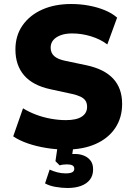

<svg xmlns="http://www.w3.org/2000/svg" viewBox="-20 -736 662 959"><path d="M310 11Q260 11 211 3Q162 -5 119.5 -19.5Q77 -34 46 -55L95 -195Q124 -177 159.5 -163.5Q195 -150 234 -143Q273 -136 309 -136Q362 -136 388.5 -153.5Q415 -171 415 -202Q415 -221 407 -233Q399 -245 382.5 -253Q366 -261 339 -267L233 -290Q144 -309 100.5 -359.5Q57 -410 57 -489Q57 -558 92.5 -609Q128 -660 190.5 -688Q253 -716 336 -716Q381 -716 424 -708Q467 -700 503.5 -685Q540 -670 565 -648L516 -514Q482 -540 435 -554.5Q388 -569 340 -569Q307 -569 283 -560Q259 -551 246 -535.5Q233 -520 233 -498Q233 -472 250.5 -456Q268 -440 307 -432L412 -410Q501 -391 545.5 -343Q590 -295 590 -217Q590 -148 555.5 -96.5Q521 -45 458 -17Q395 11 310 11ZM317 203Q289 203 257.5 197.5Q226 192 205 180L228 111Q245 119 265.5 124.5Q286 130 308 130Q330 130 340.5 124.5Q351 119 351 107Q351 95 341.5 90Q332 85 315 85Q308 85 297.5 86Q287 87 278 90L257 69L270 -20H349L337 60L300 42Q310 37 324 35Q338 33 353 33Q379 33 399.5 41.5Q420 50 432.5 66.5Q445 83 445 110Q445 141 429 161.5Q413 182 384.5 192.5Q356 203 317 203Z"/></svg>

Font: Nunito Sans 10pt SemiCondensed Black
Style: Regular
Weight: 900
Width: 4
Designer: Vernon Adams
Foundry: Vernon Adams
Version: Version 3.101;gftools[0.9.27]